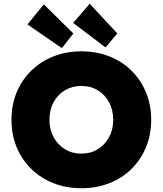

<svg xmlns="http://www.w3.org/2000/svg" viewBox="-20 -991 865 1021"><path d="M413 10Q332 10 264 -17Q196 -44 146 -93Q96 -142 68.5 -208.5Q41 -275 41 -354Q41 -433 68.5 -499.5Q96 -566 146 -615Q196 -664 264 -691Q332 -718 413 -718Q494 -718 562 -691Q630 -664 679.5 -615Q729 -566 756.5 -499.5Q784 -433 784 -354Q784 -275 756.5 -208.5Q729 -142 679.5 -93Q630 -44 562 -17Q494 10 413 10ZM413 -174Q462 -174 500 -197.5Q538 -221 560 -261.5Q582 -302 582 -354Q582 -406 560 -447Q538 -488 500 -511Q462 -534 413 -534Q364 -534 325.5 -511Q287 -488 265 -447.5Q243 -407 243 -354Q243 -302 265 -261.5Q287 -221 325.5 -197.5Q364 -174 413 -174ZM541 -739 369 -869 457 -971 604 -813ZM309 -735 126 -861 213 -968 370 -813Z"/></svg>

Font: Lexend ExtraBold
Style: Regular
Weight: 800
Designer: Bonnie Shaver-Troup, Thomas Jockin
Foundry: Lexend
Version: Version 1.007; ttfautohint (v1.8.3)